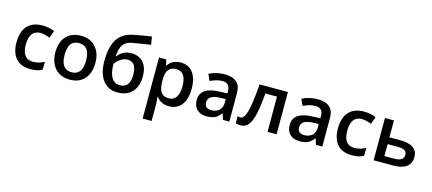

<svg xmlns="http://www.w3.org/2000/svg" viewBox="-66 -1448 5336 2369"><g transform="rotate(15 2602.0 -263.5)"><path d="M299.8 9.8Q177.2 9.8 113.5 -61.8Q49.8 -133.3 49.8 -267.1Q49.8 -403.3 116.5 -476.6Q183.1 -549.8 309.1 -549.8Q394.5 -549.8 462.9 -518.1L428.2 -425.8Q355.5 -454.1 308.1 -454.1Q168 -454.1 168 -268.1Q168 -177.2 202.9 -131.6Q237.8 -85.9 305.2 -85.9Q381.8 -85.9 450.2 -124V-23.9Q419.4 -5.9 384.5 2Q349.6 9.8 299.8 9.8Z M1056.2 -271Q1056.2 -138.7 988.3 -64.5Q920.4 9.8 799.3 9.8Q723.6 9.8 665.5 -24.4Q607.4 -58.6 576.2 -122.6Q544.9 -186.5 544.9 -271Q544.9 -402.3 612.3 -476.1Q679.7 -549.8 802.2 -549.8Q919.4 -549.8 987.8 -474.4Q1056.2 -398.9 1056.2 -271ZM663.1 -271Q663.1 -84 801.3 -84Q938 -84 938 -271Q938 -456.1 800.3 -456.1Q728 -456.1 695.6 -408.2Q663.1 -360.4 663.1 -271Z M1156.7 -324.2Q1156.7 -504.9 1218 -602.1Q1279.3 -699.2 1413.1 -727.1Q1514.2 -747.6 1646 -767.1L1662.1 -666Q1502 -641.6 1427.7 -627.9Q1351.1 -613.8 1317.1 -564.9Q1283.2 -516.1 1277.8 -418H1285.2Q1313 -458.5 1357.9 -480.7Q1402.8 -502.9 1454.1 -502.9Q1553.7 -502.9 1609.4 -439.9Q1665 -377 1665 -263.2Q1665 -132.8 1597.4 -61.5Q1529.8 9.8 1410.2 9.8Q1291.5 9.8 1224.1 -78.1Q1156.7 -166 1156.7 -324.2ZM1418 -84Q1545.9 -84 1545.9 -252Q1545.9 -414.1 1430.2 -414.1Q1398.4 -414.1 1368.7 -400.4Q1338.9 -386.7 1313.7 -364.3Q1288.6 -341.8 1274.9 -317.9Q1274.9 -202.6 1311.5 -143.3Q1348.1 -84 1418 -84Z M2070.8 9.8Q1968.3 9.8 1911.6 -64H1904.8Q1911.6 4.4 1911.6 19V240.2H1796.9V-540H1889.6Q1893.6 -524.9 1905.8 -467.8H1911.6Q1965.3 -549.8 2072.8 -549.8Q2173.8 -549.8 2230.2 -476.6Q2286.6 -403.3 2286.6 -271Q2286.6 -138.7 2229.2 -64.5Q2171.9 9.8 2070.8 9.8ZM2043 -456.1Q1974.6 -456.1 1943.1 -416Q1911.6 -376 1911.6 -288.1V-271Q1911.6 -172.4 1942.9 -128.2Q1974.1 -84 2044.9 -84Q2104.5 -84 2136.7 -132.8Q2168.9 -181.6 2168.9 -272Q2168.9 -362.8 2137 -409.4Q2105 -456.1 2043 -456.1Z M2757.8 0 2734.9 -75.2H2731Q2691.9 -25.9 2652.3 -8.1Q2612.8 9.8 2550.8 9.8Q2471.2 9.8 2426.5 -33.2Q2381.8 -76.2 2381.8 -154.8Q2381.8 -238.3 2443.8 -280.8Q2505.9 -323.2 2632.8 -327.1L2726.1 -330.1V-358.9Q2726.1 -410.6 2701.9 -436.3Q2677.7 -461.9 2627 -461.9Q2585.4 -461.9 2547.4 -449.7Q2509.3 -437.5 2474.1 -420.9L2437 -502.9Q2481 -525.9 2533.2 -537.8Q2585.4 -549.8 2631.8 -549.8Q2734.9 -549.8 2787.4 -504.9Q2839.8 -460 2839.8 -363.8V0ZM2586.9 -78.1Q2649.4 -78.1 2687.3 -113Q2725.1 -147.9 2725.1 -210.9V-257.8L2655.8 -254.9Q2574.7 -252 2537.8 -227.8Q2501 -203.6 2501 -153.8Q2501 -117.7 2522.5 -97.9Q2543.9 -78.1 2586.9 -78.1Z M3443.8 0H3328.1V-450.2H3179.2Q3165.5 -276.4 3142.3 -178.7Q3119.1 -81.1 3081.8 -36.1Q3044.4 8.8 2984.9 8.8Q2947.3 8.8 2921.9 -2V-91.8Q2939.9 -85 2958 -85Q3007.8 -85 3036.4 -197Q3064.9 -309.1 3081.1 -540H3443.8Z M3945.8 0 3922.9 -75.2H3918.9Q3879.9 -25.9 3840.3 -8.1Q3800.8 9.8 3738.8 9.8Q3659.2 9.8 3614.5 -33.2Q3569.8 -76.2 3569.8 -154.8Q3569.8 -238.3 3631.8 -280.8Q3693.8 -323.2 3820.8 -327.1L3914.1 -330.1V-358.9Q3914.1 -410.6 3889.9 -436.3Q3865.7 -461.9 3814.9 -461.9Q3773.4 -461.9 3735.4 -449.7Q3697.3 -437.5 3662.1 -420.9L3625 -502.9Q3668.9 -525.9 3721.2 -537.8Q3773.4 -549.8 3819.8 -549.8Q3922.9 -549.8 3975.3 -504.9Q4027.8 -460 4027.8 -363.8V0ZM3774.9 -78.1Q3837.4 -78.1 3875.2 -113Q3913.1 -147.9 3913.1 -210.9V-257.8L3843.8 -254.9Q3762.7 -252 3725.8 -227.8Q3689 -203.6 3689 -153.8Q3689 -117.7 3710.4 -97.9Q3731.9 -78.1 3774.9 -78.1Z M4405.8 9.8Q4283.2 9.8 4219.5 -61.8Q4155.8 -133.3 4155.8 -267.1Q4155.8 -403.3 4222.4 -476.6Q4289.1 -549.8 4415 -549.8Q4500.5 -549.8 4568.8 -518.1L4534.2 -425.8Q4461.4 -454.1 4414.1 -454.1Q4273.9 -454.1 4273.9 -268.1Q4273.9 -177.2 4308.8 -131.6Q4343.8 -85.9 4411.1 -85.9Q4487.8 -85.9 4556.2 -124V-23.9Q4525.4 -5.9 4490.5 2Q4455.6 9.8 4405.8 9.8Z M4797.9 -324.2H4933.1Q5159.2 -324.2 5159.2 -168Q5159.2 -85.4 5101.6 -42.7Q5043.9 0 4933.1 0H4683.1V-540H4797.9ZM5043.9 -165Q5043.9 -205.6 5013.2 -221.7Q4982.4 -237.8 4926.3 -237.8H4797.9V-85H4928.2Q4984.9 -85 5014.4 -105.5Q5043.9 -126 5043.9 -165Z"/></g></svg>

Font: JBL Sans
Style: Semibold
Weight: 600
Version: Version 1.10